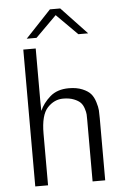

<svg xmlns="http://www.w3.org/2000/svg" viewBox="-59 -929 636 971"><g transform="rotate(-5 258.5 -443.0)"><path d="M80.1 0V-694.8H143.1V-420.9L144 -377.9Q160.2 -416 196.5 -448Q232.9 -480 292 -480Q332 -480 360.6 -468Q389.2 -456.1 403.1 -439.9Q417 -423.8 425 -397.9Q433.1 -372.1 434.1 -355.5Q435.1 -338.9 435.1 -314.9V0H371.1V-311Q371.1 -329.1 370.6 -340.1Q370.1 -351.1 364 -370.1Q357.9 -389.2 346.9 -400.6Q335.9 -412.1 313.5 -421.1Q291 -430.2 258.8 -430.2Q213.9 -430.2 179.4 -393.6Q145 -356.9 145 -262.2V0ZM102.1 -748 231.9 -885.7H284.2L414.1 -748H364.3L258.3 -854L151.9 -748Z"/></g></svg>

Font: CMU Bright
Style: Roman
Weight: 500
Version: Version 0.7.0